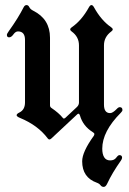

<svg xmlns="http://www.w3.org/2000/svg" viewBox="-20 -543 511 761"><path d="M7.3 -404.8Q7.3 -409.2 15.1 -419.9Q52.2 -471.7 73.7 -514.2Q78.1 -522.9 85.2 -522.9Q92.3 -522.9 96.2 -514.6Q100.1 -506.3 111.8 -500.5Q178.2 -467.3 178.2 -393.6V-126Q178.2 -119.1 183.1 -115.7Q213.4 -95.2 229 -75.7Q230.5 -73.2 233.2 -73.2Q235.8 -73.2 238.8 -75.7L284.7 -118.7Q293 -126.5 293 -136.7V-363.3Q293 -397.5 263.7 -418.5Q258.3 -422.4 258.3 -426.5Q258.3 -430.7 264.6 -435.1Q303.7 -461.9 332.5 -514.2Q337.4 -522.9 342.5 -522.9Q347.7 -522.9 352.5 -514.2Q381.3 -461.9 420.4 -435.1Q426.8 -430.7 426.8 -426.5Q426.8 -422.4 421.4 -418.5Q392.1 -397 392.1 -363.3V-128.4Q392.1 -94.7 416.5 -94.7Q426.8 -94.7 442.9 -111.3Q449.2 -118.2 454.6 -118.2Q465.3 -118.2 465.3 -106.9Q465.3 -102.5 459 -96.2Q385.3 -22.5 385.3 46.4Q385.3 68.4 393.1 80.6Q400.9 92.8 416.7 92.8Q432.6 92.8 440.4 82.3Q448.2 71.8 453.1 71.8Q463.9 71.8 463.9 82Q463.9 86.9 459 93.8Q424.8 142.1 404.8 185.1Q398.9 197.8 391.1 197.8Q383.3 197.8 378.4 191.2Q373.5 184.6 363.8 181.2Q305.7 160.6 305.7 96.2Q305.7 59.1 351.6 -4.4Q354 -7.8 354 -11.7Q354 -15.6 348.1 -19Q308.6 -43.5 296.9 -85.4Q294.4 -92.3 291.5 -92.3Q288.6 -92.3 285.6 -89.4L183.6 5.9Q179.2 9.8 175.8 9.8Q172.4 9.8 169.4 5.9Q130.4 -46.4 59.1 -75.7Q45.9 -81.1 45.9 -86.4Q45.9 -91.8 57.1 -97.2Q79.1 -107.9 79.1 -137.2V-384.8Q79.1 -418.5 51.3 -418.5Q41.5 -418.5 33.2 -406.7Q24.9 -395 16.1 -395Q7.3 -395 7.3 -404.8Z"/></svg>

Font: UnifrakturMaguntia
Style: Book
Weight: 400
Designer: j. 'mach' wust, Gerrit Ansmann, Georg Duffner, based on a font by Peter Wiegel, original typeface by Carl Albert Fahrenw
Version: Version 2017-03-19